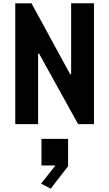

<svg xmlns="http://www.w3.org/2000/svg" viewBox="-20 -750 660 1160"><path d="M72.2 -730H170.2L403.8 -301.6H409.8V-730.1H547.8V-0.1H451.9L216.2 -425.8H210.2V0H72.2ZM230.6 88.9H391.4V253.9L286.5 389.8L228.2 359.3L343.8 213.4V249.8H230.6Z"/></svg>

Font: Monaspace Krypton Var
Style: Regular
Weight: 400
Designer: Riley Cran and the Lettermatic Team
Version: Version 1.101 (Monaspace Krypton Var)